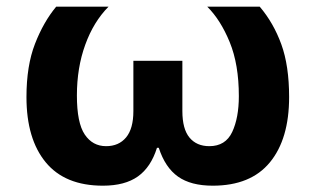

<svg xmlns="http://www.w3.org/2000/svg" viewBox="-20 -555 961 584"><path d="M293 9.8Q177.7 9.8 119.1 -61.3Q60.5 -132.3 60.5 -259.8Q60.5 -355 86.4 -421.6Q112.3 -488.3 150.9 -534.7H310.1Q264.6 -488.8 239.3 -418.9Q213.9 -349.1 213.9 -264.6Q213.9 -181.2 237.8 -145.8Q261.7 -110.4 302.7 -110.4Q341.3 -110.4 363.5 -137Q385.7 -163.6 385.7 -217.3V-370.1H534.7V-217.3Q534.7 -162.6 556.4 -136.5Q578.1 -110.4 616.7 -110.4Q666 -110.4 686.3 -153.6Q706.5 -196.8 706.5 -262.7Q706.5 -358.9 678.7 -426.8Q650.9 -494.6 610.4 -534.7H770Q812 -485.4 835.7 -420.2Q859.4 -355 859.4 -259.8Q859.4 -132.3 801 -61.3Q742.7 9.8 627 9.8Q560.5 9.8 521.5 -17.8Q482.4 -45.4 462.9 -105.5H457.5Q439 -46.4 399.4 -18.3Q359.9 9.8 293 9.8Z"/></svg>

Font: Lunasima
Style: Bold
Weight: 700
Designer: The DocRepair Project, Monotype Design Team
Foundry: Google
Version: Version 2.009